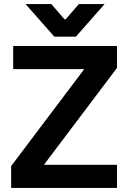

<svg xmlns="http://www.w3.org/2000/svg" viewBox="-20 -927 632 947"><path d="M35 -108 394 -584V-586H45V-700H557V-592L198 -116V-114H557V0H35ZM106 -907H233L298 -832H304L369 -907H496L354 -746H248Z"/></svg>

Font: Chakra Petch
Style: Bold
Weight: 700
Designer: Katatrad Aksorn Co.,Ltd.
Foundry: Cadson Demak Co.,Ltd.
Version: Version 1.000; ttfautohint (v1.6)